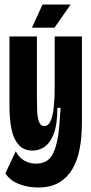

<svg xmlns="http://www.w3.org/2000/svg" viewBox="-20 -690 406 853"><path d="M148 143Q104 143 64 127.5Q24 112 4 80L50 -18Q65 11 88.5 24Q112 37 140 37Q195 37 216.5 -9.5Q238 -56 244 -138L249 -211H235Q235 -139 219.5 -97.5Q204 -56 179 -38.5Q154 -21 125 -21Q87 -21 65.5 -44Q44 -67 35 -101Q26 -135 24 -168.5Q22 -202 22 -222V-528H144V-256Q144 -227 145 -198Q146 -169 153 -149.5Q160 -130 177 -130Q195 -130 205 -153Q215 -176 219 -215Q223 -254 223 -301V-528H344V-149Q344 -128 342 -92Q340 -56 331 -15.5Q322 25 301.5 61Q281 97 244 120Q207 143 148 143ZM222 -567H122L169 -670H294Z"/></svg>

Font: Bricolage Grotesque 48pt Condensed SemiBold
Style: Regular
Weight: 600
Width: 3
Designer: Mathieu Triay
Foundry: Atelier Triay
Version: Version 1.000; ttfautohint (v1.8.4.7-5d5b);gftools[0.9.32]